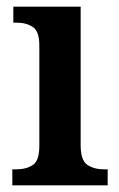

<svg xmlns="http://www.w3.org/2000/svg" viewBox="-20 -556 358 576"><path d="M17 0V-48H29Q59 -48 78.5 -61Q98 -74 98 -118V-420Q98 -462 78.5 -475Q59 -488 30 -488H20V-536H222V-120Q222 -75 242 -61.5Q262 -48 292 -48H303V0Z"/></svg>

Font: Noto Serif Ethiopic SemiCondensed SemiBold
Style: Regular
Weight: 600
Width: 4
Designer: Monotype Design Team
Foundry: Monotype Imaging Inc.
Version: Version 2.102; ttfautohint (v1.8.4.7-5d5b)